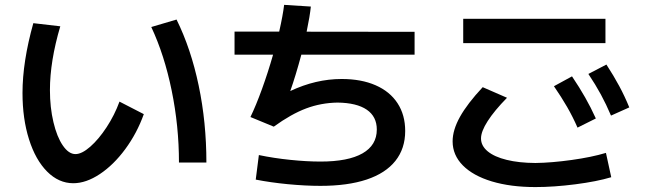

<svg xmlns="http://www.w3.org/2000/svg" viewBox="-20 -759 2633 779"><path d="M71.3 -381.8Q71.3 -508.3 115.2 -665L224.6 -652.3Q182.6 -510.3 182.6 -393.6Q182.6 -323.2 196.8 -263.4Q210.9 -203.6 234.9 -168.7Q258.8 -133.8 286.1 -133.8Q312 -133.8 346.2 -163.8Q380.4 -193.8 412.6 -242.9Q444.8 -292 464.8 -346.7L563.5 -295.9Q535.6 -218.3 488.3 -154.1Q440.9 -89.8 385 -52.7Q329.1 -15.6 277.3 -15.6Q218.3 -15.6 171.1 -63Q124 -110.4 97.7 -193.8Q71.3 -277.3 71.3 -381.8ZM593.8 -649.4 696.3 -679.7Q754.9 -561 786.1 -411.9Q817.4 -262.7 817.4 -99.6H706.1Q706.1 -247.6 676.5 -391.8Q647 -536.1 593.8 -649.4Z M1017.6 -30.3 1030.3 -129.9Q1091.3 -117.2 1157.7 -110.4Q1224.1 -103.5 1280.3 -103.5Q1392.6 -103.5 1450.7 -136.7Q1508.8 -169.9 1508.8 -233.4Q1508.8 -286.1 1468 -314Q1427.2 -341.8 1349.6 -342.8Q1282.7 -341.8 1222.2 -319.1Q1161.6 -296.4 1090.8 -245.1L996.1 -284.2Q1018.6 -330.6 1043 -397.9Q1067.4 -465.3 1087.9 -537.1H931.6V-630.9H1112.8Q1127.9 -697.8 1132.8 -739.3L1241.2 -732.4Q1237.3 -693.8 1224.1 -630.4L1662.1 -629.9V-537.1H1202.6Q1179.2 -450.2 1157.7 -389.6Q1261.2 -438.5 1366.2 -438.5Q1445.8 -438.5 1503.9 -413.1Q1562 -387.7 1593 -340.1Q1624 -292.5 1624 -227.5Q1624 -156.2 1584.2 -106.2Q1544.4 -56.2 1467.5 -30.5Q1390.6 -4.9 1280.3 -4.9Q1219.2 -4.9 1147.9 -11.7Q1076.7 -18.6 1017.6 -30.3Z M1816.4 -185.5Q1816.4 -231.4 1846.2 -284.9Q1876 -338.4 1938.5 -405.3L2037.1 -362.3Q1985.8 -310.1 1958.7 -267.8Q1931.6 -225.6 1931.6 -197.3Q1931.6 -167.5 1958.7 -145Q1985.8 -122.6 2035.6 -110.4Q2085.4 -98.1 2152.3 -97.7Q2218.3 -98.6 2299.1 -109.9Q2379.9 -121.1 2438.5 -138.7L2460 -40Q2401.9 -22.5 2314.2 -11.2Q2226.6 0 2152.3 0Q2051.8 0 1975.6 -22.9Q1899.4 -45.9 1857.9 -87.9Q1816.4 -129.9 1816.4 -185.5ZM1859.4 -682.6H2436.5V-584H1859.4ZM2227.5 -409.2 2300.8 -449.2Q2331.1 -404.3 2354.2 -363.5Q2377.4 -322.8 2397.5 -278.3L2323.2 -241.2Q2304.2 -284.7 2281 -325Q2257.8 -365.2 2227.5 -409.2ZM2367.2 -459 2440.4 -497.1Q2470.2 -451.2 2492.4 -409.9Q2514.6 -368.7 2533.2 -323.2L2459 -290Q2439.9 -335 2418 -375.5Q2396 -416 2367.2 -459Z"/></svg>

Font: Pretendard GOV SemiBold
Style: Regular
Weight: 600
Designer: Base glyphs from Inter by Rasmus Andersson; Hangeul glyphs from Noto Sans CJK(Source Han Sans) by Jang Soo-young and Kan
Foundry: Kil Hyung-jin
Version: Version 1.309